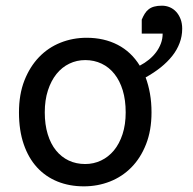

<svg xmlns="http://www.w3.org/2000/svg" viewBox="-20 -640 675 672"><path d="M136.7 -246.6Q136.7 -204.1 147 -170.4Q157.2 -136.7 176 -113.5Q194.8 -90.3 220.7 -78.1Q246.6 -65.9 278.3 -65.9Q307.6 -65.9 333.5 -78.1Q359.4 -90.3 378.7 -113.5Q397.9 -136.7 408.9 -170.4Q419.9 -204.1 419.9 -246.6Q419.9 -289.6 409.7 -323.5Q399.4 -357.4 380.6 -381.1Q361.8 -404.8 335.7 -417.2Q309.6 -429.7 278.3 -429.7Q248.5 -429.7 222.7 -417.2Q196.8 -404.8 177.7 -381.1Q158.7 -357.4 147.7 -323.5Q136.7 -289.6 136.7 -246.6ZM476.1 -571.3Q481 -583 486.6 -592Q492.2 -601.1 500.2 -607.4Q508.3 -613.8 519.5 -616.9Q530.8 -620.1 546.9 -620.1Q561.5 -620.1 574.5 -614.5Q587.4 -608.9 596.9 -598.4Q606.4 -587.9 612.1 -573Q617.7 -558.1 617.7 -539.6Q617.7 -513.2 608.6 -489.3Q599.6 -465.3 582.8 -444.1Q565.9 -422.9 542.5 -404.1Q519 -385.3 489.7 -369.1Q499.5 -342.8 504.9 -312.3Q510.3 -281.7 510.3 -246.6Q510.3 -183.6 491.2 -135.3Q472.2 -86.9 439.9 -54.2Q407.7 -21.5 364.7 -4.6Q321.8 12.2 273.4 12.2Q223.1 12.2 181.4 -4.6Q139.6 -21.5 109.6 -54.2Q79.6 -86.9 63 -135.3Q46.4 -183.6 46.4 -246.6Q46.4 -309.6 65.4 -358.2Q84.5 -406.7 116.7 -440.2Q148.9 -473.6 191.9 -490.7Q234.9 -507.8 283.2 -507.8Q344.2 -507.8 391.8 -483.2Q439.5 -458.5 469.2 -410.2Q486.8 -419.4 501.5 -431.4Q516.1 -443.4 526.6 -457.5Q537.1 -471.7 543.2 -488Q549.3 -504.4 549.3 -522.5H476.1Z"/></svg>

Font: Andika
Style: Regular
Weight: 400
Designer: Victor Gaultney, Annie Olsen, Julie Remington, Don Collingsworth, Eric Hays
Foundry: SIL International
Version: Version 1.001